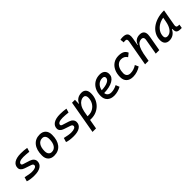

<svg xmlns="http://www.w3.org/2000/svg" viewBox="316 -2287 4055 4055"><g transform="rotate(-45 2344.0 -259.5)"><path d="M239.7 9.8Q176.3 9.8 123 2Q69.8 -5.9 36.1 -19.5L64.5 -113.3Q121.1 -99.1 171.1 -91.1Q221.2 -83 256.3 -83Q320.3 -83 355.7 -99.9Q391.1 -116.7 391.1 -147.5Q391.1 -180.7 344.7 -195.8L198.2 -245.1Q149.9 -261.2 124 -290.5Q98.1 -319.8 98.1 -356.4Q98.1 -438 167.2 -482.7Q236.3 -527.3 362.8 -527.3Q455.1 -527.3 541.5 -512.7L515.1 -422.9Q469.2 -428.2 425.5 -431.4Q381.8 -434.6 348.1 -434.6Q278.8 -434.6 241 -416.7Q203.1 -398.9 203.1 -366.2Q203.1 -341.3 239.7 -330.1L388.7 -282.7Q440.4 -266.1 468 -233.6Q495.6 -201.2 495.6 -159.2Q495.6 -78.6 428.7 -34.4Q361.8 9.8 239.7 9.8Z M831.1 9.8Q744.6 9.8 696 -39.8Q647.5 -89.4 647.5 -177.7Q647.5 -342.8 721.2 -435.1Q794.9 -527.3 925.8 -527.3Q1012.2 -527.3 1060.8 -476.6Q1109.4 -425.8 1109.4 -335Q1109.4 -172.4 1035.9 -81.3Q962.4 9.8 831.1 9.8ZM849.1 -82.5Q922.4 -82.5 963.6 -143.8Q1004.9 -205.1 1004.9 -314Q1004.9 -370.6 980.5 -402.6Q956.1 -434.6 911.6 -434.6Q836.4 -434.6 794.2 -373.5Q752 -312.5 752 -203.6Q752 -146.5 777.6 -114.5Q803.2 -82.5 849.1 -82.5Z M1411.6 9.8Q1348.1 9.8 1294.9 2Q1241.7 -5.9 1208 -19.5L1236.3 -113.3Q1293 -99.1 1343 -91.1Q1393.1 -83 1428.2 -83Q1492.2 -83 1527.6 -99.9Q1563 -116.7 1563 -147.5Q1563 -180.7 1516.6 -195.8L1370.1 -245.1Q1321.8 -261.2 1295.9 -290.5Q1270 -319.8 1270 -356.4Q1270 -438 1339.1 -482.7Q1408.2 -527.3 1534.7 -527.3Q1627 -527.3 1713.4 -512.7L1687 -422.9Q1641.1 -428.2 1597.4 -431.4Q1553.7 -434.6 1520 -434.6Q1450.7 -434.6 1412.8 -416.7Q1375 -398.9 1375 -366.2Q1375 -341.3 1411.6 -330.1L1560.5 -282.7Q1612.3 -266.1 1639.9 -233.6Q1667.5 -201.2 1667.5 -159.2Q1667.5 -78.6 1600.6 -34.4Q1533.7 9.8 1411.6 9.8Z M1859.9 224.6H1754.9L1885.3 -517.6H1972.7L1969.2 -399.9H1977.5Q2001.5 -460.9 2052.5 -494.1Q2103.5 -527.3 2175.3 -527.3Q2239.3 -527.3 2274.7 -486.6Q2310.1 -445.8 2310.1 -371.1Q2310.1 -289.6 2282 -220.2Q2253.9 -150.9 2203.1 -99.1Q2152.3 -47.4 2084.2 -18.8Q2016.1 9.8 1936 9.8Q1917.5 9.8 1897.9 8.8ZM1914.6 -84Q1930.2 -83 1946.8 -83Q2020.5 -83 2079.1 -118.2Q2137.7 -153.3 2171.6 -214.1Q2205.6 -274.9 2205.6 -351.6Q2205.6 -391.1 2187.5 -412.8Q2169.4 -434.6 2136.2 -434.6Q2097.2 -434.6 2057.4 -410.9Q2017.6 -387.2 1985.1 -336.7Q1952.6 -286.1 1936 -206.1Z M2630.4 -83Q2669.4 -83 2713.9 -95.2Q2758.3 -107.4 2799.3 -129.4L2833 -45.9Q2785.2 -19.5 2730.5 -4.9Q2675.8 9.8 2626 9.8Q2525.4 9.8 2469 -43Q2412.6 -95.7 2412.6 -189.9Q2412.6 -291.5 2450.9 -367.2Q2489.3 -442.9 2558.1 -485.1Q2627 -527.3 2718.8 -527.3Q2791 -527.3 2831.3 -491.2Q2871.6 -455.1 2871.6 -390.6Q2871.6 -296.4 2776.1 -241.2Q2680.7 -186 2509.8 -181.2Q2514.2 -134.8 2545.9 -108.9Q2577.6 -83 2630.4 -83ZM2514.6 -259.8Q2634.3 -264.6 2700.7 -297.1Q2767.1 -329.6 2767.1 -384.3Q2767.1 -407.7 2751 -421.1Q2734.9 -434.6 2705.1 -434.6Q2631.3 -434.6 2580.8 -387.2Q2530.3 -339.8 2514.6 -259.8Z M3201.2 -83Q3252 -83 3300.5 -99.6Q3349.1 -116.2 3386.7 -143.1L3421.9 -63Q3374 -30.3 3312.5 -10.3Q3251 9.8 3187 9.8Q3090.8 9.8 3038.1 -40Q2985.4 -89.8 2985.4 -180.2Q2985.4 -285.2 3022 -363Q3058.6 -440.9 3124.8 -484.1Q3190.9 -527.3 3279.8 -527.3Q3359.9 -527.3 3407.2 -502Q3454.6 -476.6 3479 -419.9L3403.3 -359.9Q3377.9 -398.9 3345.2 -416.7Q3312.5 -434.6 3266.1 -434.6Q3213.4 -434.6 3173.6 -404.3Q3133.8 -374 3112.1 -319.3Q3090.3 -264.6 3089.8 -190.9Q3090.3 -139.6 3119.4 -111.3Q3148.4 -83 3201.2 -83Z M3868.7 0 3928.7 -344.2Q3931.6 -359.9 3931.6 -373Q3931.6 -434.6 3870.6 -434.6Q3830.6 -434.6 3796.4 -411.6Q3762.2 -388.7 3735.1 -335.2Q3708 -281.7 3688.5 -190.4L3689.5 -199.7L3654.3 0H3549.3L3651.9 -579.6Q3654.3 -594.2 3654.3 -606Q3654.3 -624 3647.9 -634.3Q3637.2 -651.4 3607.4 -651.4Q3595.2 -651.4 3583.3 -650.1Q3571.3 -648.9 3559.1 -646L3548.8 -734.9Q3567.4 -739.3 3585.9 -741Q3604.5 -742.7 3623 -742.7Q3708 -742.7 3739.7 -701.7Q3760.3 -674.8 3760.3 -626Q3760.3 -600.6 3754.9 -569.8L3725.1 -399.9H3734.4Q3750 -460.9 3797.1 -494.1Q3844.2 -527.3 3909.7 -527.3Q4039.6 -527.3 4039.6 -399.9Q4039.6 -373 4033.7 -340.3L3973.6 0Z M4271 10.3Q4204.6 10.3 4168.5 -27.8Q4132.3 -65.9 4132.3 -135.3Q4132.3 -223.1 4169.7 -294.7Q4207 -366.2 4274.4 -417Q4341.8 -467.8 4432.1 -495.1Q4522.5 -522.5 4628.4 -522.5H4638.2L4573.7 -154.8Q4571.3 -141.6 4571.3 -130.4Q4571.3 -109.9 4580.1 -98.1Q4592.8 -80.6 4635.7 -80.6H4655.8L4641.1 4.9H4606.4Q4534.7 4.9 4507.3 -23.9Q4485.4 -47.4 4485.4 -97.7Q4485.4 -109.4 4486.3 -122.6H4473.6Q4443.8 -59.1 4391.4 -24.4Q4338.9 10.3 4271 10.3ZM4302.7 -82.5Q4373 -82.5 4425.3 -146Q4477.5 -209.5 4498.5 -325.7L4516.6 -425.3Q4436.5 -413.1 4373.3 -374.3Q4310.1 -335.4 4273.4 -277.1Q4236.8 -218.8 4236.8 -147.5Q4236.8 -116.2 4254.2 -99.4Q4271.5 -82.5 4302.7 -82.5Z"/></g></svg>

Font: CaskaydiaCove NFP
Style: Italic
Weight: 400
Italic angle: -10°
Designer: Aaron Bell
Foundry: Saja Typeworks
Version: Version 2111.001; VTT 6.35;Nerd Fonts 3.1.1